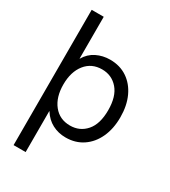

<svg xmlns="http://www.w3.org/2000/svg" viewBox="-222 -834 1011 1145"><g transform="rotate(30 283.0 -262.0)"><path d="M307.6 9.8Q257.3 9.8 215.8 -12Q174.3 -33.7 146.5 -78.1H145.5V204.1H62.5V-727.5H145.5V-439.5H146.5Q171.4 -482.9 214.4 -504.2Q257.3 -525.4 307.6 -525.4Q375 -525.4 425.3 -491.7Q475.6 -458 503.4 -397.7Q531.2 -337.4 531.2 -257.8Q531.2 -178.7 503.4 -118.4Q475.6 -58.1 425.3 -24.2Q375 9.8 307.6 9.8ZM294.9 -64.9Q361.8 -64.9 404.5 -114Q447.3 -163.1 447.3 -257.8Q447.3 -352.5 404.5 -401.9Q361.8 -451.2 294.9 -451.2Q223.1 -451.2 180.9 -398.2Q138.7 -345.2 138.7 -257.8Q138.7 -170.4 180.9 -117.7Q223.1 -64.9 294.9 -64.9Z"/></g></svg>

Font: Inter Display
Style: Regular
Weight: 400
Designer: Rasmus Andersson
Foundry: rsms
Version: Version 4.000;git-37864ae